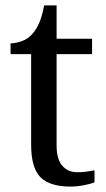

<svg xmlns="http://www.w3.org/2000/svg" viewBox="-20 -679 392 709"><path d="M240 10Q164 10 129.5 -24.5Q95 -59 95 -145V-479H19V-519Q37 -519 59 -526.5Q81 -534 97 -551Q114 -569 125 -595Q136 -621 143 -659H189V-536H320V-479H189V-142Q189 -91 210 -67Q231 -43 265 -43Q283 -43 298 -45Q313 -47 329 -50V-6Q316 0 290 5Q264 10 240 10Z"/></svg>

Font: Noto Serif Khmer
Style: Regular
Weight: 400
Designer: Danh Hong and the Monotype Design Team
Foundry: Monotype Imaging Inc.
Version: Version 2.003